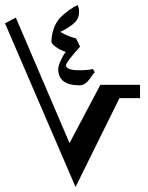

<svg xmlns="http://www.w3.org/2000/svg" viewBox="-30 -883 588 765"><path d="M288 -543C305 -543 321 -556 338 -584C342 -589 345 -593 348 -595L340 -608C328 -605 310 -603 286 -603C251 -603 233 -610 233 -623C233 -631 252 -656 289 -697L273 -730C249 -736 228 -745 210 -756C216 -759 222 -762 228 -765C281 -795 285 -813 285 -839C285 -848 283 -856 279 -863C258 -853 233 -835 212 -815C187 -790 175 -749 175 -718C175 -712 180 -705 191 -697C201 -689 215 -682 232 -676C220 -662 202 -625 202 -608C202 -564 231 -543 288 -543ZM271 -138 446 -492H528V-545H370L247 -313L33 -813L-10 -790Z"/></svg>

Font: Noto Naskh Arabic UI
Style: Bold
Weight: 700
Designer: Monotype Design Team, David Williams, Mohamad Dakak and Nizar Qandah
Foundry: Monotype Imaging Inc.
Version: Version 2.016